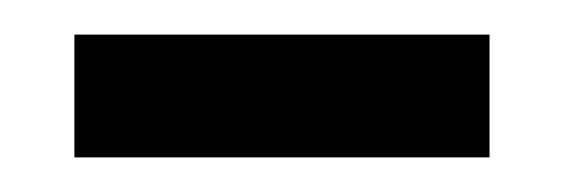

<svg xmlns="http://www.w3.org/2000/svg" viewBox="-20 -328 327 111"><path d="M23 -237H263V-308H23Z"/></svg>

Font: Noto Serif Bengali SemiCondensed
Style: Regular
Weight: 400
Width: 4
Designer: Juan Bruce, Universal Thirst, Indian Type Foundry and the Monotype Design Team.
Foundry: Monotype Imaging Inc.
Version: Version 2.003